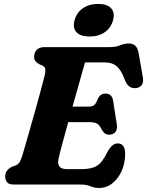

<svg xmlns="http://www.w3.org/2000/svg" viewBox="-20 -940 749 978"><path d="M393.5 0H51.5Q25 0 15.8 -12Q6.5 -24 6.5 -42Q6.5 -58.5 16 -70.8Q25.5 -83 39.5 -90L60 -97.5Q72 -102.5 78.8 -112.5Q85.5 -122.5 93 -145.5Q96.5 -157 107.2 -193.8Q118 -230.5 132.2 -280.5Q146.5 -330.5 161.2 -383.5Q176 -436.5 188.2 -481.5Q200.5 -526.5 206.5 -552Q213 -578.5 210.2 -589.5Q207.5 -600.5 197.5 -605L180 -613Q170.5 -618 162.2 -626.5Q154 -635 154 -651Q154 -672.5 167.2 -686.2Q180.5 -700 206.5 -700H537Q569.5 -700 591.8 -709.2Q614 -718.5 636.5 -718.5Q678 -718.5 686 -670L708 -545Q712 -522 702.8 -508.2Q693.5 -494.5 675 -491.5Q654 -488.5 638.8 -499.5Q623.5 -510.5 611.5 -543.5Q596 -585 573.5 -603.5Q551 -622 515 -622H413Q404 -590 386.5 -528.2Q369 -466.5 349.5 -397H432.5Q449 -397 459.2 -404.5Q469.5 -412 478.5 -437.5Q492 -463.5 516.5 -463.5Q535 -463.5 544.8 -453Q554.5 -442.5 556.5 -425L575 -307Q579 -280 567.2 -267Q555.5 -254 536.5 -254Q521.5 -254 512 -262.5Q502.5 -271 496.5 -283Q485.5 -306 471.5 -312Q457.5 -318 431.5 -318H327.5Q309.5 -253 295.5 -200.5Q281.5 -148 277.5 -128.5Q273 -105.5 282.8 -92Q292.5 -78.5 321.5 -78.5H397.5Q447 -78.5 474.2 -95.8Q501.5 -113 526.5 -164.5Q550 -209.5 579 -209.5Q617.5 -209.5 617.5 -156.5Q617.5 -110.5 600.5 -71Q583.5 -31.5 553.2 -7Q523 17.5 483.5 17.5Q461 17.5 441 8.8Q421 0 393.5 0ZM436 -754Q390 -754 369.5 -776Q349 -798 360 -837.5Q370 -875.5 402 -897.8Q434 -920 480 -920Q526.5 -920 546.2 -897.8Q566 -875.5 556 -837.5Q545.5 -798.5 514 -776.2Q482.5 -754 436 -754Z"/></svg>

Font: Fraunces 9pt S100
Style: Bold Italic
Weight: 700
Italic angle: -16°
Version: Version 1.000; ttfautohint (v1.8.3)